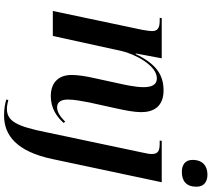

<svg xmlns="http://www.w3.org/2000/svg" viewBox="-68 -733 1041 945"><g transform="rotate(90 452.5 -260.5)"><path d="M826 -635C870 -635 899 -656 899 -707C899 -747 871 -761 839 -761C800 -761 767 -740 767 -688C767 -650 793 -635 826 -635ZM453 10C514 10 555 -20 585 -53L579 -61C559 -41 535 -21 508 -21C483 -21 470 -40 470 -74C470 -105 477 -141 484 -178L515 -319C523 -356 532 -401 532 -435C532 -495 505 -545 425 -545C347 -545 294 -507 246 -408H243L267 -536H69L68 -526H82C118 -526 133 -516 133 -488C133 -479 130 -459 127 -441L34 0H157L231 -338C246 -404 302 -512 365 -512C404 -512 409 -475 409 -445C409 -408 397 -352 391 -326L366 -211C354 -159 349 -122 349 -92C349 -30 385 10 453 10ZM549 240C646 240 726 178 763 1L877 -536H673L672 -526H685C723 -526 738 -518 738 -487C738 -475 735 -460 731 -442L631 32C602 176 577 226 516 226C502 226 482 222 472 219L470 229C493 236 517 240 549 240Z"/></g></svg>

Font: Noto Serif Display SemiCondensed SemiBold
Style: Italic
Weight: 600
Width: 4
Italic angle: -12°
Designer: Monotype Design Team
Foundry: Monotype Imaging Inc.
Version: Version 2.009